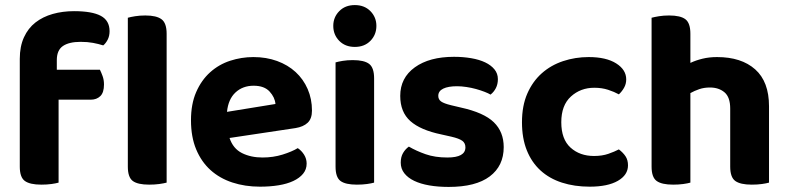

<svg xmlns="http://www.w3.org/2000/svg" viewBox="-20 -721 3110 757"><path d="M204 -446H374Q379 -436 384.5 -421Q390 -406 390 -388Q390 -356 375.5 -342Q361 -328 338 -328H211V-1Q201 2 183 4.5Q165 7 143 7Q98 7 78 -7.5Q58 -22 58 -64V-489Q58 -538 74.5 -574Q91 -610 120 -632.5Q149 -655 188 -666Q227 -677 272 -677Q343 -677 377.5 -658.5Q412 -640 412 -598Q412 -579 404.5 -564.5Q397 -550 387 -542Q368 -548 346.5 -552Q325 -556 298 -556Q252 -556 228 -539.5Q204 -523 204 -484ZM568 7Q523 7 503.5 -7.5Q484 -22 484 -64V-651Q494 -654 512.5 -657Q531 -660 553 -660Q597 -660 617 -645Q637 -630 637 -588V-1Q626 2 608 4.5Q590 7 568 7Z M885 -177Q899 -135 934 -117.5Q969 -100 1015 -100Q1057 -100 1094 -111.5Q1131 -123 1154 -137Q1169 -127 1179 -111Q1189 -95 1189 -76Q1189 -53 1175 -36Q1161 -19 1136.5 -7.5Q1112 4 1078.5 9.5Q1045 15 1005 15Q946 15 896 -1.5Q846 -18 810 -50.5Q774 -83 753.5 -132Q733 -181 733 -247Q733 -311 753.5 -358Q774 -405 808.5 -436Q843 -467 887.5 -481.5Q932 -496 979 -496Q1030 -496 1072.5 -480.5Q1115 -465 1145.5 -437Q1176 -409 1193 -370Q1210 -331 1210 -285Q1210 -253 1193 -237Q1176 -221 1145 -216ZM980 -383Q937 -383 908.5 -356.5Q880 -330 875 -280L1066 -311Q1064 -337 1043 -360Q1022 -383 980 -383Z M1455 -1Q1445 2 1427 4.5Q1409 7 1387 7Q1342 7 1322.5 -7.5Q1303 -22 1303 -64V-475Q1313 -478 1331 -481Q1349 -484 1371 -484Q1416 -484 1435.5 -469Q1455 -454 1455 -412ZM1294 -619Q1294 -653 1317.5 -677Q1341 -701 1379 -701Q1417 -701 1440.5 -677Q1464 -653 1464 -619Q1464 -584 1440.5 -560Q1417 -536 1379 -536Q1341 -536 1317.5 -560Q1294 -584 1294 -619Z M1966 -141Q1966 -67 1911 -25.5Q1856 16 1749 16Q1707 16 1672.5 10Q1638 4 1613 -8Q1588 -20 1574 -38Q1560 -56 1560 -80Q1560 -102 1569 -117.5Q1578 -133 1592 -143Q1621 -126 1658 -113Q1695 -100 1744 -100Q1815 -100 1815 -140Q1815 -157 1802.5 -166Q1790 -175 1760 -182L1720 -191Q1638 -208 1598 -243.5Q1558 -279 1558 -343Q1558 -414 1615.5 -455.5Q1673 -497 1770 -497Q1806 -497 1838 -491.5Q1870 -486 1893 -475Q1916 -464 1929.5 -447.5Q1943 -431 1943 -409Q1943 -389 1935 -373.5Q1927 -358 1914 -348Q1906 -353 1890.5 -359Q1875 -365 1857 -370Q1839 -375 1819 -378Q1799 -381 1782 -381Q1747 -381 1727.5 -371.5Q1708 -362 1708 -343Q1708 -329 1719 -321Q1730 -313 1759 -306L1797 -297Q1888 -277 1927 -239Q1966 -201 1966 -141Z M2323 -375Q2269 -375 2231 -340.5Q2193 -306 2193 -239Q2193 -172 2229.5 -139Q2266 -106 2322 -106Q2354 -106 2378.5 -114.5Q2403 -123 2420 -132Q2437 -119 2446.5 -104.5Q2456 -90 2456 -69Q2456 -31 2416 -8Q2376 15 2305 15Q2245 15 2195.5 -1Q2146 -17 2111 -49Q2076 -81 2057 -128.5Q2038 -176 2038 -239Q2038 -304 2059 -352Q2080 -400 2116 -432Q2152 -464 2200 -480Q2248 -496 2301 -496Q2370 -496 2409.5 -471Q2449 -446 2449 -408Q2449 -390 2440.5 -375Q2432 -360 2420 -349Q2402 -359 2377.5 -367Q2353 -375 2323 -375Z M2702 -1Q2692 2 2674 4.5Q2656 7 2634 7Q2589 7 2569 -7.5Q2549 -22 2549 -64V-651Q2560 -654 2578 -657Q2596 -660 2618 -660Q2663 -660 2682.5 -645Q2702 -630 2702 -588V-473Q2723 -483 2749.5 -489.5Q2776 -496 2807 -496Q2903 -496 2957.5 -447.5Q3012 -399 3012 -302V-1Q3002 2 2984 4.5Q2966 7 2944 7Q2899 7 2879 -7.5Q2859 -22 2859 -64V-293Q2859 -338 2836.5 -357Q2814 -376 2779 -376Q2756 -376 2737 -369.5Q2718 -363 2702 -354V-1Z"/></svg>

Font: Baloo Bhai 2
Style: Bold
Weight: 700
Designer: Supriya Tembe, Noopur Datye and Ek Type
Foundry: Ek Type
Version: Version 1.640;PS 1.000;hotconv 16.6.51;makeotf.lib2.5.65220;